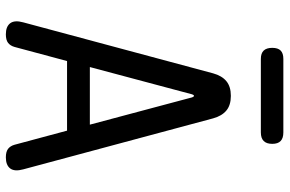

<svg xmlns="http://www.w3.org/2000/svg" viewBox="-182 -772 965 640"><g transform="rotate(90 300.0 -452.5)"><path d="M204 -270H396L305 -611Q303 -617 300 -617Q297 -617 295 -611ZM463 -19 416 -194H184L137 -19Q133 -5 123.5 2.5Q114 10 95 10Q69 10 58 -4.5Q47 -19 55 -48L225 -681Q233 -710 251 -725Q269 -740 300 -740Q331 -740 349 -725Q367 -710 375 -681L545 -48Q553 -19 542 -4.5Q531 10 505 10Q486 10 476.5 2.5Q467 -5 463 -19ZM177 -840Q158 -840 149 -849.5Q140 -859 140 -878Q140 -897 149 -906Q158 -915 177 -915H422Q441 -915 450.5 -906Q460 -897 460 -878Q460 -859 450.5 -849.5Q441 -840 422 -840Z"/></g></svg>

Font: Maple Mono NF
Style: Regular
Weight: 400
Monospace: yes
Designer: subframe7536
Version: Version 7.000